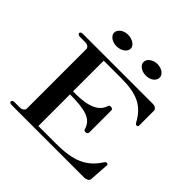

<svg xmlns="http://www.w3.org/2000/svg" viewBox="-219 -1104 1308 1308"><g transform="rotate(45 435.0 -450.0)"><path d="M71.3 0H771.3C791.1 0 811.9 -11.9 811.9 -25.7L821.8 -171.3C821.8 -178.2 812.9 -180.2 811.9 -180.2C807.9 -180.2 800 -180.2 794.1 -171.3C726.7 -64.4 636.6 -27.7 470.3 -27.7H302V-332.7C451.5 -331.7 517.8 -312.9 540.6 -238.6C540.6 -231.7 547.5 -224.8 558.4 -224.8C568.3 -224.8 578.2 -231.7 578.2 -238.6V-457.4C578.2 -464.4 568.3 -470.3 558.4 -470.3C547.5 -470.3 540.6 -464.4 540.6 -457.4C509.9 -364.4 387.1 -361.4 302 -361.4V-657.4H469.3C618.8 -657.4 699 -622.8 757.4 -513.9C763.4 -504 769.3 -503 773.3 -503C776.2 -503 785.1 -506.9 785.1 -513.9V-658.4C785.1 -672.3 768.3 -686.1 748.5 -686.1H71.3C58.4 -686.1 50.5 -680.2 50.5 -672.3C50.5 -665.3 58.4 -657.4 71.3 -657.4H125.7C145.5 -657.4 162.4 -644.6 162.4 -629.7V-55.4C162.4 -41.6 145.5 -27.7 125.7 -27.7H71.3C58.4 -27.7 50.5 -21.8 50.5 -13.9C50.5 -5.9 58.4 0 71.3 0ZM577.2 -788.1C621.8 -788.1 653.5 -813.9 653.5 -845.5C653.5 -874.3 621.8 -900 577.2 -900C533.7 -900 500 -873.3 500 -842.6C500 -812.9 533.7 -788.1 577.2 -788.1ZM293.1 -788.1C337.6 -788.1 374.3 -813.9 374.3 -845.5C374.3 -874.3 339.6 -900 293.1 -900C252.5 -900 216.8 -873.3 216.8 -842.6C216.8 -812.9 252.5 -788.1 293.1 -788.1Z"/></g></svg>

Font: Biblismive
Style: Regular
Weight: 400
Designer: Susan Drake
Foundry: Susan Drake
Version: Version 1.0; ttfautohint (v1.8.4.7-5d5b)